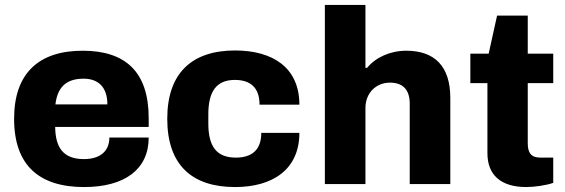

<svg xmlns="http://www.w3.org/2000/svg" viewBox="-20 -744 2285 776"><path d="M320 12C483 12 581 -59 581 -188H422C422 -134 386 -101 319 -101C236 -101 204 -147 203 -231H581V-266C581 -455 486 -539 314 -539C139 -539 37 -450 37 -264C37 -74 140 12 320 12ZM204 -322C212 -390 246 -426 318 -426C377 -426 414 -392 414 -322Z M930 12C1082 12 1190 -59 1190 -207H1036C1036 -139 999 -107 933 -107C853 -107 822 -155 822 -245V-282C822 -372 853 -421 929 -421C994 -421 1029 -388 1029 -321H1190C1190 -472 1081 -540 930 -540C757 -540 656 -450 656 -264C656 -77 756 12 930 12Z M1293 0H1457V-308C1457 -366 1498 -410 1556 -410C1607 -410 1636 -383 1636 -325V0H1800V-348C1800 -477 1736 -539 1622 -539C1557 -539 1498 -512 1464 -470H1457V-724H1293Z M2107 12C2139 12 2189 5 2216 -5V-107H2164C2126 -107 2113 -127 2113 -165V-408H2216V-527H2113V-681H1989L1955 -527H1881V-408H1950V-125C1950 -37 2004 12 2107 12Z"/></svg>

Font: Archivo ExtraBold
Style: Regular
Weight: 800
Designer: Hector Gatti
Foundry: Omnibus-Type
Version: Version 2.001